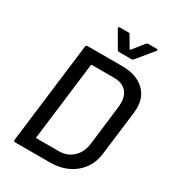

<svg xmlns="http://www.w3.org/2000/svg" viewBox="-209 -1007 1018 1124"><g transform="rotate(30 299.5 -444.5)"><path d="M61 -10 145 -690Q147 -700 156 -700H391Q483 -700 536 -654Q589 -608 589 -529Q589 -520 587 -500L550 -200Q539 -109 472.5 -54.5Q406 0 305 0H70Q61 0 61 -10ZM167 -83H319Q375 -83 413 -118.5Q451 -154 459 -214L492 -486Q493 -494 493 -509Q493 -560 464.5 -588.5Q436 -617 384 -617H233Q229 -617 229 -613L164 -87Q164 -83 167 -83ZM257 -882Q257 -885 259.5 -887Q262 -889 266 -889H325Q333 -889 335 -883L379 -807Q380 -806 382 -806Q384 -806 385 -807L446 -883Q451 -889 458 -889H516Q521 -889 522.5 -885Q524 -881 520 -877L430 -768Q425 -762 417 -762H334Q326 -762 322 -768L259 -877Q257 -881 257 -882Z"/></g></svg>

Font: Barlow Medium
Style: Italic
Weight: 500
Italic angle: -7°
Designer: Jeremy Tribby
Foundry: Tribby Type
Version: Version 1.408